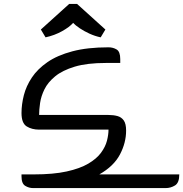

<svg xmlns="http://www.w3.org/2000/svg" viewBox="-20 -962 937 982"><path d="M180 -374H535Q560 -374 580.5 -368.5Q601 -363 613 -346Q625 -329 625 -294Q625 -232 593.5 -172Q562 -112 488 -70H897Q897 -27 875 -13.5Q853 0 827 0H150Q128 0 109 -11.5Q90 -23 90 -60V-70H153Q253 -70 321 -85Q389 -100 431.5 -125Q474 -150 496.5 -180.5Q519 -211 527 -242Q535 -273 535 -299H180Q143 -299 116.5 -315.5Q90 -332 90 -384Q90 -428 102 -475Q114 -522 143 -565.5Q172 -609 222.5 -644Q273 -679 350 -699.5Q427 -720 535 -720Q558 -720 576.5 -709Q595 -698 595 -660V-640H522Q425 -640 362 -621Q299 -602 262 -571.5Q225 -541 207.5 -505.5Q190 -470 185 -435Q180 -400 180 -374ZM519 -811 495 -771Q466 -777 437.5 -790Q409 -803 387 -818Q365 -833 354 -845Q336 -824 297.5 -802.5Q259 -781 213 -771L189 -811L334 -942H374Z"/></svg>

Font: Warnes
Style: Regular
Weight: 400
Designer: Eduardo Rodriguez Tunni
Foundry: Eduardo Rodriguez Tunni
Version: Version 1.002; ttfautohint (v1.8.4.7-5d5b);gftools[0.9.23]